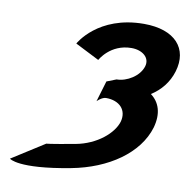

<svg xmlns="http://www.w3.org/2000/svg" viewBox="-97 -935 1097 1117"><g transform="rotate(10 451.5 -376.0)"><path d="M437.6 -587C437.6 -587 491.1 -689 617 -689C681.1 -689 729 -651 713.2 -598C695.2 -538 622.8 -494 562.3 -494L506.1 -472L469.3 -349C469.3 -349 497 -377 521.2 -377C601.1 -377 648.6 -327 629 -256C608.1 -186 517.2 -105.8 392.5 -82.9C238 -54.5 224.3 -54.9 224.3 -54.9L31.5 67.7C31.5 67.7 85.8 118.2 391.7 60C606.4 19.5 776.6 -98 823.8 -256C848.2 -343 826 -406 773.7 -445C829.2 -480 872.7 -532 893.1 -600C935 -740 848.3 -840 664.6 -840C391.6 -840 295.5 -659 295.5 -659Z"/></g></svg>

Font: Hussar
Style: BdSuprExtOblThree
Weight: 700
Foundry: Cannot Into Space Fonts
Version: Version 2.00